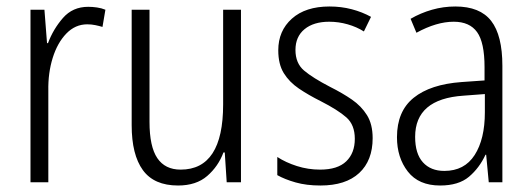

<svg xmlns="http://www.w3.org/2000/svg" viewBox="-20 -562 1640 592"><path d="M252 -541Q265 -541 279 -539Q293 -537 305 -532L296 -479Q286 -482 274 -484.5Q262 -487 249 -487Q212 -487 184.5 -458.5Q157 -430 142.5 -383.5Q128 -337 129 -282V0H74V-532H117L125 -429H128Q144 -472 174 -506.5Q204 -541 252 -541Z M723 -532V0H679L673 -92H669Q653 -49 619 -19.5Q585 10 529 10Q455 10 420.5 -37.5Q386 -85 386 -176V-532H441V-186Q441 -110 465 -74.5Q489 -39 537 -39Q668 -39 668 -240V-532Z M1129 -136Q1129 -67 1087.5 -28.5Q1046 10 968 10Q925 10 891.5 0.5Q858 -9 835 -22V-78Q861 -61 895.5 -50Q930 -39 967 -39Q1021 -39 1047.5 -64.5Q1074 -90 1074 -134Q1074 -177 1048 -200Q1022 -223 969 -250Q931 -269 901.5 -289Q872 -309 855 -336.5Q838 -364 838 -407Q838 -467 880 -504.5Q922 -542 996 -542Q1032 -542 1064.5 -533.5Q1097 -525 1124 -510L1102 -465Q1080 -479 1052 -487Q1024 -495 995 -495Q947 -495 919 -472Q891 -449 891 -408Q891 -367 917.5 -344.5Q944 -322 998 -294Q1036 -275 1065 -255Q1094 -235 1111.5 -207Q1129 -179 1129 -136Z M1384 -542Q1460 -542 1494.5 -497.5Q1529 -453 1529 -359V0H1487L1479 -85H1477Q1458 -44 1426 -17Q1394 10 1337 10Q1271 10 1237.5 -33Q1204 -76 1204 -139Q1204 -219 1255.5 -260.5Q1307 -302 1403 -309L1474 -314V-355Q1474 -431 1451 -463Q1428 -495 1379 -495Q1326 -495 1264 -461L1246 -504Q1277 -522 1312 -532Q1347 -542 1384 -542ZM1409 -267Q1260 -257 1260 -140Q1260 -88 1284 -61.5Q1308 -35 1350 -35Q1412 -35 1443.5 -84Q1475 -133 1475 -216V-272Z"/></svg>

Font: Noto Sans Sinhala Condensed Light
Style: Regular
Weight: 300
Width: 3
Designer: Jelle Bosma - Monotype Design Team
Foundry: Monotype Imaging Inc.
Version: Version 2.006; ttfautohint (v1.8.4.7-5d5b)